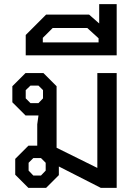

<svg xmlns="http://www.w3.org/2000/svg" viewBox="-20 -913 662 933"><path d="M547 -558V0H470L266 -104V-62L204 0H118L54 -64V-141L118 -205H161V-309L167 -352H104L40 -416V-494L104 -558H191L255 -494V-195L453 -97V-558ZM167 -412 189 -435V-475L167 -497H128L105 -475V-435L128 -412ZM202 -122 179 -145H142L119 -122V-84L142 -60H179L202 -84Z M547 -893V-644H105V-743L204 -842H413L462 -799V-893ZM459 -727 404 -777H236L188 -729V-707H459Z"/></svg>

Font: Chakra Petch Medium
Style: Regular
Weight: 500
Designer: Katatrad Aksorn Co.,Ltd.
Foundry: Cadson Demak Co.,Ltd.
Version: Version 1.000; ttfautohint (v1.6)